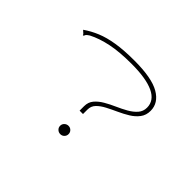

<svg xmlns="http://www.w3.org/2000/svg" viewBox="-121 -948 1242 1242"><g transform="rotate(45 500.0 -327.0)"><path d="M492 -226Q492 -263 513.5 -288.5Q535 -314 568.5 -333.5Q602 -353 639.5 -369.5Q677 -386 710.5 -405Q744 -424 765.5 -448.5Q787 -473 787 -507Q787 -572 718 -604.5Q649 -637 516 -637Q405 -637 328.5 -621Q252 -605 196 -576Q182 -567 176.5 -561.5Q171 -556 169 -548L163 -544L158 -553L138 -571Q181 -601 231.5 -622Q282 -643 350.5 -654Q419 -665 514 -665Q673 -665 745.5 -623Q818 -581 818 -509Q818 -469 796.5 -440.5Q775 -412 741.5 -391.5Q708 -371 670.5 -354Q633 -337 599.5 -319.5Q566 -302 544.5 -280Q523 -258 523 -226V-185H492ZM511 11Q495 11 483.5 0Q472 -11 472 -27Q472 -43 483.5 -54Q495 -65 511 -65Q527 -65 538 -54Q549 -43 549 -27Q549 -11 538 0Q527 11 511 11Z"/></g></svg>

Font: Inconsolata UltraExpanded ExtraLight
Style: Regular
Weight: 200
Width: 9
Monospace: yes
Designer: Raph Levien, Cyreal, Brenton Simpson
Foundry: Raph Levien, Cyreal, Google
Version: Version 3.001; ttfautohint (v1.8.2.53-6de2)